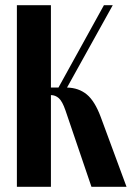

<svg xmlns="http://www.w3.org/2000/svg" viewBox="-20 -719 507 739"><path d="M332 0 232 -294Q220 -329 206.5 -341Q193 -353 176 -353V0H45V-699H176V-382H205L380 -699H414L238 -382Q283 -381 314 -355.5Q345 -330 368 -268L467 0Z"/></svg>

Font: Moniqa Black Heading
Style: Regular
Weight: 900
Designer: Rajesh Rajput
Foundry: Rajesh Rajput
Version: Version 1.000